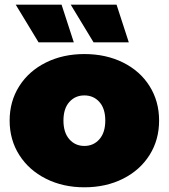

<svg xmlns="http://www.w3.org/2000/svg" viewBox="-20 -787 718 817"><path d="M175.5 -26.5C223.8 -2.2 278.3 10 339 10C400.3 10 455.2 -2.2 503.5 -26.5C551.8 -50.8 589.5 -84.5 616.5 -127.5C643.5 -170.5 657 -219.3 657 -274C657 -328.7 643.5 -377.5 616.5 -420.5C589.5 -463.5 551.8 -497 503.5 -521C455.2 -545 400.3 -557 339 -557C278.3 -557 223.8 -545 175.5 -521C127.2 -497 89.3 -463.5 62 -420.5C34.7 -377.5 21 -328.7 21 -274C21 -219.3 34.7 -170.5 62 -127.5C89.3 -84.5 127.2 -50.8 175.5 -26.5ZM403 -194.5C386.3 -175.5 365 -166 339 -166C313 -166 291.7 -175.5 275 -194.5C258.3 -213.5 250 -240 250 -274C250 -308 258.3 -334.3 275 -353C291.7 -371.7 313 -381 339 -381C365 -381 386.3 -371.7 403 -353C419.7 -334.3 428 -308 428 -274C428 -240 419.7 -213.5 403 -194.5ZM47 -767 144 -607H294L242 -767ZM281 -767 378 -607H528L476 -767Z"/></svg>

Font: Montserrat Custom Black
Style: Regular
Weight: 900
Designer: Julieta Ulanovsky
Foundry: Julieta Ulanovsky
Version: Version 7.200